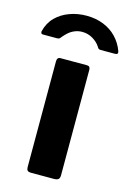

<svg xmlns="http://www.w3.org/2000/svg" viewBox="-157 -802 585 860"><g transform="rotate(15 136.0 -372.0)"><path d="M209 -24Q209 -11 203 -5.5Q197 0 182 0H77Q64 0 59.5 -5Q55 -10 55 -21V-511Q55 -530 71 -530H194Q209 -530 209 -513ZM301 -612H236Q231 -612 227 -613.5Q223 -615 219 -623Q207 -642 184.5 -655.5Q162 -669 135 -669Q117 -669 101 -662.5Q85 -656 73 -645.5Q61 -635 52 -624Q47 -617 43.5 -614.5Q40 -612 32 -612H-33Q-39 -612 -41 -616.5Q-43 -621 -42 -625Q-32 -665 -6 -691Q20 -717 57 -730.5Q94 -744 135 -744Q178 -744 213.5 -730Q249 -716 274.5 -689.5Q300 -663 313 -627Q318 -612 301 -612Z"/></g></svg>

Font: Libre Franklin
Style: Bold
Weight: 700
Designer: Pablo Impallari, Rodrigo Fuenzalida, Nhung Nguyen
Foundry: Impallari Type
Version: Version 3.000